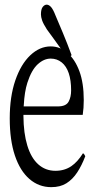

<svg xmlns="http://www.w3.org/2000/svg" viewBox="-20 -793 400 808"><path d="M78.6 -309.6Q78.6 -309.6 78.6 -304.7Q79.1 -232.4 95 -180.4Q110.8 -128.4 141.1 -101.3Q171.4 -74.2 213.4 -74.2Q251.5 -74.2 280.3 -93.8Q306.6 -111.8 329.1 -147.9Q334 -146.5 338.9 -135.7Q324.2 -96.7 304.9 -67.4Q285.6 -38.1 259.5 -21.7Q233.4 -5.4 195.8 -5.4Q143.6 -5.4 104 -39.6Q64.5 -73.7 42.7 -138.4Q21 -203.1 21 -294.7Q21 -386.2 44.4 -454.6Q67.9 -522.9 107.4 -560.3Q147 -597.7 193.4 -597.7Q232.4 -597.7 263.9 -570.6Q295.4 -543.5 314 -493.7Q332.5 -443.8 332.5 -371.6Q332.5 -337.9 328.1 -309.6Q328.1 -309.6 78.6 -309.6ZM95.2 -444.8Q83 -406.7 80.1 -350.6Q80.1 -350.6 79.6 -345.2H223.6Q258.3 -345.2 269 -365.7Q279.3 -384.8 279.3 -412.6Q279.3 -455.1 269.3 -484.9Q259.3 -514.6 239.5 -530.5Q219.7 -546.4 193.4 -546.4Q164.6 -546.4 138.4 -522.2Q112.3 -498 95.2 -444.8ZM213.9 -727.1Q226.6 -697.8 244.6 -654.5Q262.7 -611.3 281.2 -561Q281.2 -561 267.1 -544.4Q253.9 -563.5 239 -584Q224.1 -604.5 208.7 -626.2Q193.4 -647.9 177.2 -669.4Q162.1 -692.9 157.2 -707.3Q152.3 -721.7 152.3 -732.4Q152.3 -754.4 159.9 -763.9Q167.5 -773.4 176.5 -773.4Q185.5 -773.4 194.6 -763.7Q203.6 -753.9 213.9 -727.1Z"/></svg>

Font: Scarab Serif
Style: Light
Weight: 300
Designer: John Roberts
Foundry: Scarab
Version: 1.0